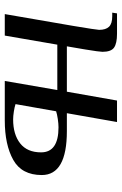

<svg xmlns="http://www.w3.org/2000/svg" viewBox="127 -637 510 804"><g transform="rotate(90 382.0 -235.0)"><path d="M105 -395Q105 -423 92 -436.5Q79 -450 48 -450H33L36 -470H121Q162 -470 179.5 -457.5Q197 -445 197 -409Q197 -397 187 -336L174 -260H364L401 -470H491L454 -260H529Q713 -260 713 -155Q713 -71 649.5 -35.5Q586 0 484 0H319L357 -220H167L129 0H39Q105 -376 105 -395ZM618 -152Q618 -225 513 -225Q498 -225 478 -222Q458 -219 446 -215L416 -45Q428 -41 447 -38Q466 -35 480 -35Q543 -35 580.5 -64.5Q618 -94 618 -152Z"/></g></svg>

Font: Philosopher
Style: Italic
Weight: 400
Italic angle: -10°
Designer: Jovanny Lemonad
Foundry: Jovanny Lemonad
Version: Version 2.000